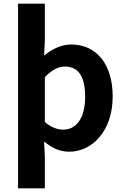

<svg xmlns="http://www.w3.org/2000/svg" viewBox="-20 -818 684 1053"><path d="M79 215H226V45L222 -42C264 -7 306 14 360 14C483 14 598 -97 598 -289C598 -461 513 -574 370 -574C316 -574 264 -548 222 -513L226 -598V-798H79ZM327 -107C297 -107 261 -118 226 -149V-395C264 -434 298 -453 336 -453C413 -453 447 -394 447 -287C447 -165 395 -107 327 -107Z"/></svg>

Font: Source Han Sans CN
Style: Bold
Weight: 700
Designer: Ryoko NISHIZUKA 西塚涼子 (kana, bopomofo & ideographs); Paul D. Hunt (Latin, Greek & Cyrillic); Sandoll Communications 산돌커뮤니
Foundry: Adobe
Version: Version 2.001;hotconv 1.0.107;makeotfexe 2.5.65593